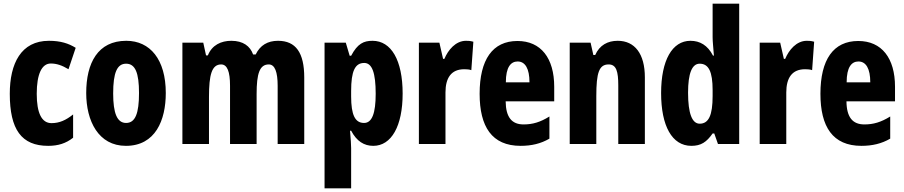

<svg xmlns="http://www.w3.org/2000/svg" viewBox="-20 -831 4896 1040"><path d="M241 -41C294 -41 337 -54 376 -85V-211C337 -180 302 -164 259 -164C206 -164 179 -218 179 -323C179 -429 206 -487 255 -487C287 -487 316 -477 351 -456L390 -572C351 -596 308 -610 245 -610C94 -610 33 -487 33 -323C33 -130 96 -41 241 -41Z M878 -327C878 -509 793 -610 664 -610C510 -610 447 -490 447 -327C447 -176 513 -41 662 -41C822 -41 878 -180 878 -327ZM593 -325C593 -437 614 -486 663 -486C713 -486 733 -436 733 -327C733 -217 713 -165 663 -165C614 -165 593 -218 593 -325Z M1486 -610C1430 -610 1389 -586 1365 -536H1351C1335 -581 1297 -610 1233 -610C1178 -610 1128 -587 1106 -531H1096L1081 -600H968V-51H1112V-306C1112 -426 1127 -482 1178 -482C1211 -482 1226 -443 1226 -367V-51H1370V-322C1370 -432 1386 -482 1436 -482C1469 -482 1484 -441 1484 -366V-51H1628V-411C1628 -546 1582 -610 1486 -610Z M1998 -610C1950 -610 1917 -595 1882 -529H1874L1853 -600H1738V189H1882V-29C1882 -46 1880 -76 1876 -123H1882C1912 -66 1952 -41 2002 -41C2100 -41 2161 -148 2161 -324C2161 -505 2099 -610 1998 -610ZM1953 -490C1996 -490 2015 -435 2015 -323C2015 -217 1995 -165 1952 -165C1903 -165 1882 -209 1882 -309V-338C1882 -446 1903 -490 1953 -490Z M2504 -610C2448 -610 2407 -560 2387 -512H2380L2360 -600H2249V-51H2393V-330C2393 -409 2424 -456 2495 -456C2507 -456 2523 -455 2533 -451L2544 -605C2526 -610 2515 -610 2504 -610Z M2783 -609C2648 -609 2578 -508 2578 -323C2578 -145 2644 -41 2800 -41C2859 -41 2910 -53 2956 -80V-200C2906 -169 2865 -157 2816 -157C2752 -157 2720 -196 2719 -282H2982V-361C2982 -516 2910 -609 2783 -609ZM2784 -498C2825 -498 2848 -459 2848 -385H2720C2720 -468 2747 -498 2784 -498Z M3326 -610C3272 -610 3228 -587 3204 -533H3194L3179 -600H3066V-51H3210V-310C3210 -438 3225 -482 3277 -482C3319 -482 3329 -443 3329 -368V-51H3473V-412C3473 -540 3418 -610 3326 -610Z M3725 -41C3777 -41 3807 -61 3840 -108H3849L3869 -51H3984V-811H3840V-629C3840 -604 3844 -574 3847 -530H3842C3813 -586 3771 -610 3720 -610C3621 -610 3561 -504 3561 -327C3561 -149 3620 -41 3725 -41ZM3770 -161C3729 -161 3707 -216 3707 -329C3707 -433 3728 -486 3770 -486C3819 -486 3840 -442 3840 -343V-311C3840 -207 3819 -161 3770 -161Z M4350 -610C4294 -610 4253 -560 4233 -512H4226L4206 -600H4095V-51H4239V-330C4239 -409 4270 -456 4341 -456C4353 -456 4369 -455 4379 -451L4390 -605C4372 -610 4361 -610 4350 -610Z M4629 -609C4494 -609 4424 -508 4424 -323C4424 -145 4490 -41 4646 -41C4705 -41 4756 -53 4802 -80V-200C4752 -169 4711 -157 4662 -157C4598 -157 4566 -196 4565 -282H4828V-361C4828 -516 4756 -609 4629 -609ZM4630 -498C4671 -498 4694 -459 4694 -385H4566C4566 -468 4593 -498 4630 -498Z"/></svg>

Font: Noto Sans Tamil UI ExtraCondensed ExtraBold
Style: Regular
Weight: 800
Width: 2
Designer: Jelle Bosma - Monotype Design Team
Foundry: Monotype Imaging Inc.
Version: Version 2.004